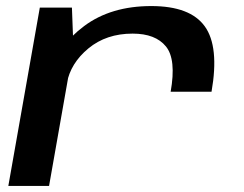

<svg xmlns="http://www.w3.org/2000/svg" viewBox="-20 -614 806 634"><path d="M543.5 -311H678.5Q704.5 -460 656.2 -527Q608 -594 479.5 -594Q346.5 -594 258.2 -528.2Q170 -462.5 155.5 -380L200.5 -338.5Q213 -405.5 272 -454.2Q331 -503 418 -503Q493.5 -503 528 -460.5Q562.5 -418 543.5 -311ZM7.5 0H142L222.5 -456.5L217.5 -589H111.5Z"/></svg>

Font: Anybody Expanded Medium
Style: Italic
Weight: 500
Width: 7
Italic angle: -10°
Version: Version 1.113;gftools[0.9.25]